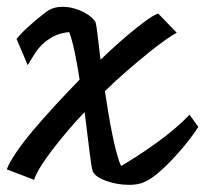

<svg xmlns="http://www.w3.org/2000/svg" viewBox="-45 -507 595 556"><path d="M529.3 -139.6Q516.6 -119.1 497.1 -94.7Q477.5 -70.3 455.6 -46.9Q433.6 -23.4 412.1 -5.4Q390.6 12.7 374 19.5Q364.3 24.4 352.5 26.4Q340.8 28.3 329.1 28.3Q294.9 28.3 263.2 17.1Q231.4 5.9 223.6 -10.7Q221.7 -15.6 219.2 -31.7Q216.8 -47.9 213.9 -70.8Q210.9 -93.8 207.5 -122.6Q204.1 -151.4 200.2 -182.6Q173.8 -155.3 150.4 -127.4Q127 -99.6 107.4 -74.2Q87.9 -48.8 73.7 -26.4Q59.6 -3.9 53.7 13.7L-25.4 -16.6Q-17.6 -37.1 2.4 -66.4Q22.5 -95.7 51.3 -129.9Q80.1 -164.1 114.7 -201.7Q149.4 -239.3 185.5 -276.4Q178.7 -321.3 170.9 -357.9Q163.1 -394.5 155.3 -414.1Q127 -411.1 108.4 -400.9Q89.8 -390.6 76.2 -377Q62.5 -363.3 53.2 -347.7Q43.9 -332 35.2 -318.4L2.9 -394.5Q16.6 -411.1 32.2 -425.3Q47.9 -439.5 60.5 -450.2Q75.2 -461.9 88.9 -472.7Q99.6 -480.5 111.3 -483.9Q123 -487.3 135.7 -487.3Q152.3 -487.3 168.5 -482.9Q184.6 -478.5 197.8 -471.7Q210.9 -464.8 220.2 -456.5Q229.5 -448.2 232.4 -440.4Q234.4 -432.6 237.8 -403.8Q241.2 -375 246.1 -334Q273.4 -360.4 299.3 -383.3Q325.2 -406.2 347.2 -423.8Q369.1 -441.4 386.2 -453.1Q403.3 -464.8 413.1 -467.8L466.8 -412.1Q455.1 -406.2 433.6 -391.1Q412.1 -376 384.3 -353.5Q356.4 -331.1 324.2 -303.2Q292 -275.4 258.8 -243.2Q263.7 -210.9 269 -178.7Q274.4 -146.5 280.3 -117.7Q286.1 -88.9 292.5 -64.9Q298.8 -41 305.7 -26.4Q326.2 -38.1 352.5 -55.2Q378.9 -72.3 406.2 -91.8Q433.6 -111.3 459 -132.8Q484.4 -154.3 503.9 -174.8Z"/></svg>

Font: Miniver
Style: Regular
Weight: 400
Designer: Dathan Boardman
Foundry: Open Window
Version: Version 1.000